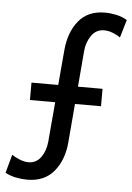

<svg xmlns="http://www.w3.org/2000/svg" viewBox="-55 -768 562 815"><g transform="rotate(5 226.0 -360.5)"><path d="M91.8 7.8Q69.3 7.8 43.9 2.9Q18.6 -2 -2 -13.7L19.5 -91.8Q32.7 -83 52.7 -74.7Q72.8 -66.4 90.8 -66.4Q124 -66.4 143.8 -94Q163.6 -121.6 167 -160.2L201.2 -553.7Q208 -630.9 247.6 -679.2Q287.1 -727.5 359.4 -727.5Q382.3 -727.5 407.7 -722.2Q433.1 -716.8 454.1 -704.1L431.6 -627.9Q420.9 -636.2 401.1 -644.3Q381.3 -652.3 362.3 -652.3Q328.1 -652.3 308.1 -623.3Q288.1 -594.2 285.2 -557.6L252 -164.1Q245.6 -89.4 205.3 -40.8Q165 7.8 91.8 7.8ZM74.2 -330.1V-404.3H377V-330.1Z"/></g></svg>

Font: Reddit Sans Condensed
Style: Regular
Weight: 400
Designer: Stephen Hutchings
Foundry: Reddit
Version: Version 1.014